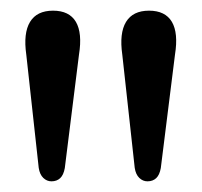

<svg xmlns="http://www.w3.org/2000/svg" viewBox="-20 -796 378 360"><path d="M256.5 -456Q247.9 -456 241.2 -462.4Q234.5 -468.8 232.6 -481.3L209.3 -693.4Q203.5 -733.8 216.3 -754.9Q229.1 -776 259.4 -776Q289.9 -776 302.3 -755Q314.6 -734 308.1 -693.6L281.5 -480.9Q279.2 -468 272.9 -462Q266.5 -456 256.5 -456ZM76.5 -456Q67.9 -456 61.2 -462.4Q54.5 -468.8 52.6 -481.3L29.3 -693.4Q23.5 -733.8 36.3 -754.9Q49.1 -776 79.4 -776Q109.9 -776 122.3 -755Q134.6 -734 128.1 -693.6L101.5 -480.9Q99.2 -468 92.9 -462Q86.5 -456 76.5 -456Z"/></svg>

Font: Fraunces
Style: Regular
Weight: 900
Version: Version 1.000;[b76b70a41]